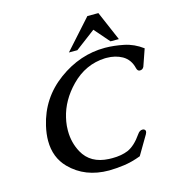

<svg xmlns="http://www.w3.org/2000/svg" viewBox="-135 -1049 1099 1193"><g transform="rotate(-15 414.5 -453.0)"><path d="M367.2 -745.1 536.6 -934.1H607.4L688.5 -745.1H634.8L550.3 -842.3L421.4 -745.1ZM419.9 27.8Q265.1 27.8 168.5 -70.8Q100.1 -140.6 100.1 -248Q100.1 -292 111.8 -342.3Q150.4 -510.7 290 -613.3Q429.2 -715.3 589.8 -715.3H591.3Q648.4 -714.8 710.9 -702.1Q773.4 -689.5 828.6 -648.4L791 -540Q783.2 -522.9 765.1 -522.9H763.2Q749.5 -523.9 744.6 -543Q731 -601.1 684.1 -627.9Q640.1 -652.3 583.5 -652.3H573.7Q447.3 -647 354.5 -551.8Q269.5 -464.8 245.1 -358.9Q242.2 -347.2 240.2 -335Q235.4 -307.1 235.4 -280.3Q235.4 -277.8 235.4 -275.4Q235.4 -199.7 270.5 -135.7Q319.3 -46.9 436.5 -41.5Q448.2 -41 458 -41Q517.1 -41 559.6 -58.6Q607.4 -79.1 652.3 -144Q666 -164.1 684.1 -164.1Q688 -164.1 691.9 -163.1Q706.1 -157.2 702.6 -142.6Q701.2 -137.2 697.8 -130.9L625.5 -8.3Q567.4 13.7 515.6 20.5Q464.4 27.3 419.9 27.8Z"/></g></svg>

Font: Caudex
Style: Bold
Weight: 700
Italic angle: -13°
Version: Version 1.04